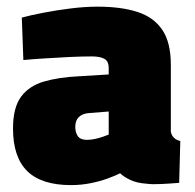

<svg xmlns="http://www.w3.org/2000/svg" viewBox="-20 -535 576 568"><path d="M190.1 12.6Q102.8 12.6 60.6 -28.8Q18.5 -70.2 18.5 -154.8Q18.5 -216.7 42.3 -248.8Q66 -280.9 109.7 -293.7Q153.4 -306.5 214 -309.4L301.6 -314.7V-333.5Q301.6 -353.9 288.8 -361Q275.9 -368.1 251.4 -368.1Q223 -368.1 185.7 -366.4Q148.4 -364.6 112 -362.2Q75.6 -359.9 49.1 -357.4L44.5 -483Q70.8 -490.1 108.9 -497.4Q147 -504.8 188.9 -510Q230.8 -515.3 268.5 -515.3Q338 -515.3 386.3 -499.8Q434.6 -484.2 460 -446.9Q485.4 -409.6 485.4 -342.9V-144.9Q487.9 -133.9 494.8 -127.3Q501.7 -120.7 513.4 -117.8L510 5.9Q483.6 8.1 456.8 9.4Q429.9 10.8 414.1 8.5Q385.3 6.7 365.7 -2.6Q346.1 -11.9 335.4 -22.4Q321.5 -15.4 298.4 -6.9Q275.2 1.6 247.2 7.1Q219.2 12.6 190.1 12.6ZM236.8 -121.3Q248.4 -121.3 260.3 -123.8Q272.2 -126.3 283.4 -130.1Q294.6 -133.8 301.6 -136.8V-205.1L242.1 -200.4Q223.9 -198.9 213.3 -188.8Q202.7 -178.6 202.7 -159.9Q202.7 -142.7 210.4 -132Q218.1 -121.3 236.8 -121.3Z"/></svg>

Font: TitilliumWeb ExtraLight
Style: Regular
Weight: 400
Designer: Mohamed Gaber, Accademia di Belle Arti di Urbino and others
Foundry: Kief Type Foundry, Accademia di Belle Arti di Urbino and others
Version: Version 3.000; ttfautohint (v1.8.2)